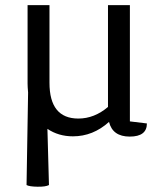

<svg xmlns="http://www.w3.org/2000/svg" viewBox="-20 -514 610 745"><path d="M550 -35Q550 16 483.5 16Q417 16 403 -41Q341 15 263 15Q207 15 164 -14L170 204Q157 211 125.5 210.5Q94 210 83 204L89 -155Q87 -177 87 -190V-494H172V-193Q172 -54 284 -54Q346 -54 399 -99V-494H484V-43Z"/></svg>

Font: Karma Medium
Style: Regular
Weight: 500
Designer: Joana Correia
Foundry: Indian Type Foundry
Version: Version 1.202;PS 1.0;hotconv 1.0.78;makeotf.lib2.5.61930; tt